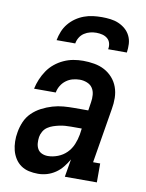

<svg xmlns="http://www.w3.org/2000/svg" viewBox="-85 -811 670 880"><g transform="rotate(10 250.0 -371.0)"><path d="M153 8Q153 8 153 8Q153 8 153 8Q131 8 110.5 3.5Q90 -1 73.5 -12.5Q57 -24 46 -41.5Q35 -59 30 -78.5Q25 -98 24.5 -120Q24 -142 28 -163Q32 -188 42.5 -212.5Q53 -237 72 -255.5Q91 -274 115 -286.5Q139 -299 164.5 -306.5Q190 -314 215 -316Q240 -318 265 -318H330L336 -357Q339 -374 337.5 -392Q336 -410 327 -423.5Q318 -437 301.5 -443.5Q285 -450 268 -450Q251 -450 234.5 -445.5Q218 -441 204 -430.5Q190 -420 181 -405Q172 -390 169 -373H68Q73 -396 82 -417.5Q91 -439 104.5 -459Q118 -479 137 -494.5Q156 -510 178 -520Q200 -530 222.5 -534Q245 -538 268 -538Q294 -538 320 -533.5Q346 -529 367.5 -517.5Q389 -506 405.5 -487.5Q422 -469 430.5 -445.5Q439 -422 439.5 -395.5Q440 -369 435 -342L393 -88H426V0H277L291 -83Q280 -64 266 -46.5Q252 -29 233.5 -16.5Q215 -4 194.5 2Q174 8 153 8ZM183 -80Q206 -80 229.5 -89Q253 -98 270.5 -115.5Q288 -133 297.5 -156Q307 -179 311 -202L315 -231H265Q251 -231 237.5 -230Q224 -229 210.5 -226Q197 -223 183.5 -218.5Q170 -214 158 -206Q146 -198 138.5 -185Q131 -172 129 -159Q127 -145 128 -130.5Q129 -116 135.5 -104Q142 -92 155 -86Q168 -80 183 -80ZM131 -610Q135 -631 143 -651Q151 -671 165 -688Q179 -705 197 -717.5Q215 -730 235.5 -737.5Q256 -745 276.5 -747.5Q297 -750 318 -750Q338 -750 358 -747.5Q378 -745 395.5 -737.5Q413 -730 427.5 -717.5Q442 -705 450.5 -687.5Q459 -670 460 -650Q461 -630 458 -610H371Q374 -624 370.5 -637.5Q367 -651 357 -659.5Q347 -668 333.5 -671.5Q320 -675 305 -675Q291 -675 276.5 -671.5Q262 -668 249 -659.5Q236 -651 228 -637.5Q220 -624 218 -610Z"/></g></svg>

Font: Iosevka Curly Slab SmBdObl
Style: Regular
Weight: 600
Italic angle: -9°
Monospace: yes
Designer: Belleve Invis
Foundry: Belleve Invis
Version: Version 11.0.0; ttfautohint (v1.8.3)